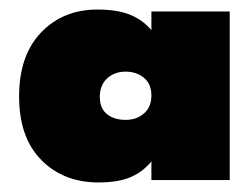

<svg xmlns="http://www.w3.org/2000/svg" viewBox="-20 -732 521 402"><path d="M20 -530Q20 -616 66 -664Q112 -712 184 -712Q225 -712 251.5 -701.5Q278 -691 297 -669V-708H461V-355H297V-394Q278 -371 252 -360.5Q226 -350 186 -350Q113 -350 66.5 -397Q20 -444 20 -530ZM189 -529Q189 -505 204 -493Q219 -481 243 -481Q266 -481 281.5 -494.5Q297 -508 297 -532Q297 -556 281.5 -569Q266 -582 243 -582Q220 -582 204.5 -568Q189 -554 189 -529Z"/></svg>

Font: Fz Poppins Black
Style: Regular
Weight: 900
Designer: Ninad Kale (Devanagari), Jonny Pinhorn (Latin)
Foundry: Indian Type Foundry
Version: Vit hóa bi Vntype.Com & FontZin.Com